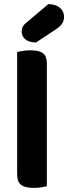

<svg xmlns="http://www.w3.org/2000/svg" viewBox="-20 -903 330 930"><path d="M105.3 -791.2 214 -883Q250.2 -882.7 270.3 -865.1Q290.3 -847.5 290.3 -822.1Q290.3 -804.6 281.9 -790.2Q273.6 -775.9 249.7 -760.3L154 -697.1Q120.1 -697.7 102.5 -712.8Q84.9 -727.9 84.9 -748.4Q84.9 -759.9 88.5 -770Q92.2 -780.2 105.3 -791.2ZM63.1 -264 207 -260.5V-1.3Q197.8 1.4 180.3 4.3Q162.9 7.1 142.3 7.1Q101.4 7.1 82.3 -7.4Q63.1 -21.9 63.1 -60.1ZM207 -186.3 63.1 -189.5V-650.8Q72.4 -653.6 90 -656.4Q107.6 -659.3 127.8 -659.3Q169.7 -659.3 188.4 -645.1Q207 -630.9 207 -592Z"/></svg>

Font: Baloo Bhaina 2
Style: Regular
Weight: 400
Designer: Yesha Goshar, Manish Minz, Shuchita Grover and Ek Type
Foundry: Ek Type
Version: Version 1.700